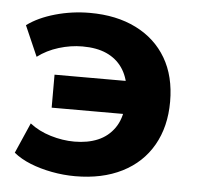

<svg xmlns="http://www.w3.org/2000/svg" viewBox="-43 -548 623 603"><g transform="rotate(5 268.5 -246.5)"><path d="M215 11Q178 11 141 4Q104 -3 73 -15.5Q42 -28 20 -46L62 -142Q90 -120 128 -108.5Q166 -97 203 -97Q245 -97 277 -110.5Q309 -124 329 -152.5Q349 -181 352 -224L363 -197H123V-301H363L352 -278Q347 -316 328.5 -342.5Q310 -369 279 -383Q248 -397 203 -397Q166 -397 128.5 -385.5Q91 -374 62 -352L20 -448Q55 -474 108 -489Q161 -504 217 -504Q301 -504 363 -473Q425 -442 458.5 -385Q492 -328 492 -248Q492 -169 458.5 -110.5Q425 -52 362.5 -20.5Q300 11 215 11Z"/></g></svg>

Font: Nunito Sans 11pt ExtraBold
Style: Regular
Weight: 800
Version: Version 3.101;gftools[0.9.27]